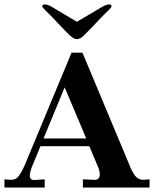

<svg xmlns="http://www.w3.org/2000/svg" viewBox="-40 -844 693 864"><path d="M-20 0V-37L9 -35H13Q33 -35 46 -54Q62 -77 76 -112L282 -607H331L539 -110Q552 -75 568 -53Q582 -35 603 -35H608L633 -37V0H333V-37L379 -35Q409 -32 409 -59Q409 -77 399 -98L362 -186H142L108 -104Q94 -71 94 -54Q94 -33 116 -34L161 -37V0ZM306 -668Q291 -668 273 -686L249 -710L226 -734Q202 -760 178 -784Q166 -795 158 -804Q150 -812 150 -816Q150 -824 162 -824Q176 -824 195 -812L306 -746L418 -812Q438 -824 451 -824Q462 -824 462 -816Q462 -812 454 -804Q446 -795 434 -784Q410 -760 386 -734L363 -710L339 -686Q322 -668 306 -668ZM156 -221H348L251 -451Z"/></svg>

Font: UnnaBold
Style: Bold
Weight: 700
Designer: Jorge de Buen Unna
Foundry: Omnibus-Type
Version: Version 2.008;hotconv 1.0.109;makeotfexe 2.5.65596